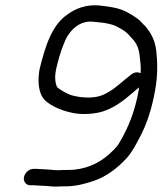

<svg xmlns="http://www.w3.org/2000/svg" viewBox="-20 -696 605 714"><path d="M503 -424C491 -429 480 -428 468 -419C435 -394 405 -362 365 -344C331 -328 280 -332 245 -342C234 -345 198 -364 192 -373C185 -389 183 -409 188 -436C196 -470 206 -508 219 -537C236 -582 276 -622 329 -615C352 -613 374 -611 394 -605C409 -602 421 -593 433 -587C451 -577 458 -567 471 -553C486 -538 496 -518 499 -491C501 -471 505 -448 503 -424ZM151 -66C140 -66 130 -68 116 -68H104C88 -68 72 -53 69 -37C66 -21 77 -7 93 -7H105C118 -7 129 -5 141 -5C156 -5 170 -2 188 -2C199 -3 211 -3 223 -3C263 -3 297 -13 328 -23C377 -40 417 -71 451 -108C471 -130 484 -156 499 -184C526 -234 545 -293 557 -361C567 -417 566 -465 561 -508C556 -548 541 -574 520 -599C515 -604 510 -608 507 -612C497 -624 484 -632 470 -641L448 -653C421 -667 384 -672 346 -676C298 -679 261 -664 232 -643C173 -604 148 -524 127 -438C120 -396 123 -363 136 -338C153 -307 208 -284 251 -276C281 -270 315 -271 345 -277C398 -288 440 -322 477 -354C485 -361 490 -366 497 -371L496 -361C482 -283 458 -223 426 -169C415 -148 399 -135 383 -120C346 -88 296 -64 233 -64C220 -64 208 -64 197 -63C180 -63 164 -66 151 -66Z"/></svg>

Font: Blanket
Style: Obl
Weight: 400
Foundry: Cannot Into Space Fonts
Version: Version 0.9